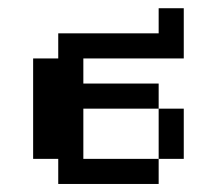

<svg xmlns="http://www.w3.org/2000/svg" viewBox="-20 -458 540 478"><path d="M375 -437.5H437.5V-312.5H187.5V-250H375V-187.5H187.5V-62.5H375V0H125V-62.5H62.5V-312.5H125V-375H375ZM375 -187.5H437.5V-62.5H375Z"/></svg>

Font: Half Eighties
Style: Regular
Weight: 400
Monospace: yes
Designer: Jayvee Enaguas (HarvettFox96)
Version: 20191127.01dev02